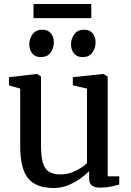

<svg xmlns="http://www.w3.org/2000/svg" viewBox="-20 -929 654 960"><path d="M481 9Q453.5 9 439.5 -1.2Q425.5 -11.5 425.5 -37.5V-73.5Q407.5 -54.5 379.8 -35Q352 -15.5 318.8 -2.2Q285.5 11 250 11Q158.5 11 119.8 -38.2Q81 -87.5 81 -198.5V-486L25 -502V-543L163 -559H166.5L185 -546.5V-205Q185 -152.5 193 -120Q201 -87.5 222.2 -72.2Q243.5 -57 282.5 -57Q312 -57 337 -66Q362 -75 382 -87.8Q402 -100.5 415 -113V-486L344 -502.5V-543L492.5 -559H496.5L518.5 -546.5V-47.5H576.5L576 -6Q559 -1.5 535.2 3.8Q511.5 9 481 9ZM183.5 -643.5Q156 -643.5 141.2 -662Q126.5 -680.5 126.5 -707Q126.5 -735.5 143 -758Q159.5 -780.5 191 -780.5H192Q220 -780.5 234.8 -762Q249.5 -743.5 249.5 -717Q249.5 -688.5 233 -666Q216.5 -643.5 184.5 -643.5ZM392.5 -643.5Q364.5 -643.5 349.8 -662Q335 -680.5 335 -707Q335 -735.5 351.8 -758Q368.5 -780.5 400 -780.5H401Q429 -780.5 443.5 -762Q458 -743.5 458 -717Q458 -688.5 441.8 -666Q425.5 -643.5 393.5 -643.5ZM436.5 -909V-838.5H147.5V-909Z"/></svg>

Font: Merriweather 36pt
Style: Regular
Weight: 400
Designer: Eben Sorkin
Foundry: Eben Sorkin
Version: Version 2.100